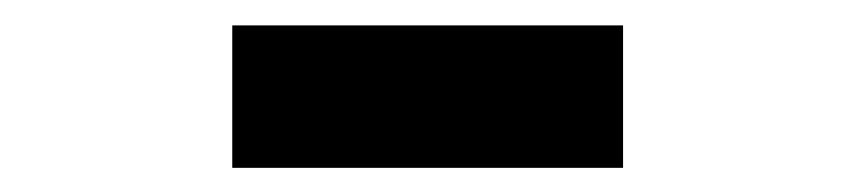

<svg xmlns="http://www.w3.org/2000/svg" viewBox="-20 -382 690 155"><path d="M167.5 -246.5V-361.5H483V-246.5Z"/></svg>

Font: Trispace SemiBold
Style: Regular
Weight: 600
Designer: Tyler Finck
Foundry: Etcetera Type Company
Version: Version 1.210; ttfautohint (v1.8.3)